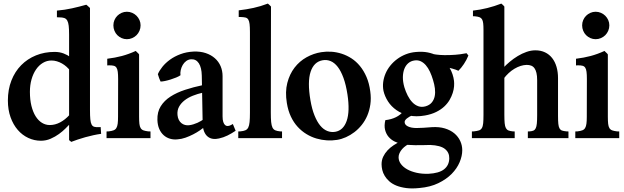

<svg xmlns="http://www.w3.org/2000/svg" viewBox="-20 -769 3477 1069"><path d="M296.9 -672.9V-710Q341.8 -713.9 381.1 -722.7Q420.4 -731.4 460.4 -742.7Q461.4 -742.2 464.6 -739.5Q467.8 -736.8 471.2 -733.6Q474.6 -730.5 477.5 -727.8Q480.5 -725.1 481 -724.6V-156.2Q481 -124 482.9 -104.7Q484.9 -85.4 490 -75.7Q495.1 -65.9 504.4 -63.2Q513.7 -60.5 528.3 -61L540.5 -61.5L543 -23.9Q522 -21 499.5 -16.1Q477.1 -11.2 455.1 -5.1Q433.1 1 413.1 7.8Q393.1 14.6 376.5 21Q376.5 20.5 371.8 16.8Q367.2 13.2 364.7 11.2V-576.7Q364.7 -606.9 362.5 -625.5Q360.4 -644 354.5 -654.5Q348.6 -665 337.9 -668.7Q327.1 -672.4 309.6 -672.4ZM371.6 -451.2V-374Q362.8 -386.2 350.8 -397Q338.9 -407.7 325.2 -415.5Q311.5 -423.3 296.6 -427.7Q281.7 -432.1 266.6 -432.1Q240.7 -432.1 218.8 -418.9Q196.8 -405.8 180.7 -382.3Q164.6 -358.9 155.5 -326.9Q146.5 -294.9 146.5 -257.8Q146.5 -213.9 155 -179.4Q163.6 -145 178.5 -121.3Q193.4 -97.7 213.6 -85.2Q233.9 -72.8 257.3 -72.8Q286.6 -72.8 314.7 -87.6Q342.8 -102.5 366.7 -128.9V-76.2Q359.4 -68.4 344.2 -53.2Q329.1 -38.1 308.3 -22.9Q287.6 -7.8 262 3.4Q236.3 14.6 208 14.6Q170.9 14.6 137.5 -1Q104 -16.6 78.9 -45.7Q53.7 -74.7 38.8 -116.2Q23.9 -157.7 23.9 -209.5Q23.9 -270.5 43.5 -320.6Q63 -370.6 97.9 -406Q132.8 -441.4 180.4 -460.7Q228 -480 284.2 -480Q312 -480 334.5 -471.2Q356.9 -462.4 371.6 -451.2Z M762.7 -627.9Q762.7 -611.8 756.6 -597.7Q750.5 -583.5 740.2 -573.2Q730 -563 716.1 -556.9Q702.1 -550.8 686.5 -550.8Q670.9 -550.8 657.2 -556.9Q643.6 -563 633.3 -573.2Q623 -583.5 617.2 -597.7Q611.3 -611.8 611.3 -627.9Q611.3 -643.6 617.2 -657.2Q623 -670.9 633.3 -681.2Q643.6 -691.4 657.2 -697.5Q670.9 -703.6 686.5 -703.6Q702.1 -703.6 716.1 -697.5Q730 -691.4 740.2 -681.2Q750.5 -670.9 756.6 -657.2Q762.7 -643.6 762.7 -627.9ZM754.4 -119.6Q754.4 -94.7 756.1 -79.6Q757.8 -64.5 763.2 -55.7Q768.6 -46.9 778.6 -43.2Q788.6 -39.6 804.7 -37.6L817.9 -37.1V0H573.2V-37.1L585.9 -37.6Q602.5 -39.6 612.5 -43.5Q622.6 -47.4 627.9 -56.4Q633.3 -65.4 635.3 -80.3Q637.2 -95.2 637.2 -119.1L637.7 -329.1Q637.7 -354 635.7 -369.1Q633.8 -384.3 628.4 -392.3Q623 -400.4 613.5 -402.8Q604 -405.3 588.4 -405.3L577.1 -404.8V-441.9Q621.1 -447.3 658.7 -457.3Q696.3 -467.3 735.8 -485.4L743.7 -477.5Q747.1 -474.6 750.2 -471.4Q753.4 -468.3 754.4 -465.8Z M858.9 -356Q867.2 -376 884.3 -397.2Q901.4 -418.5 926.5 -436.8Q951.7 -455.1 984.9 -467.5Q1018.1 -480 1058.1 -481.9Q1095.7 -483.4 1125.5 -473.4Q1155.3 -463.4 1176.3 -444.8Q1197.3 -426.3 1208.3 -400.6Q1219.2 -375 1219.2 -345.2V-121.1Q1219.2 -101.6 1223.1 -89.8Q1227.1 -78.1 1233.4 -72.5Q1239.7 -66.9 1248.3 -67.4Q1256.8 -67.9 1266.1 -72.8L1276.4 -78.6L1292 -41Q1269.5 -25.9 1246.8 -14.6Q1224.1 -3.4 1199.2 2Q1181.2 6.3 1164.8 3.9Q1148.4 1.5 1136 -8.8Q1123.5 -19 1116.2 -37.4Q1108.9 -55.7 1108.4 -82.5L1103.5 -348.1Q1102.5 -392.6 1087.2 -416.5Q1071.8 -440.4 1043.9 -439Q1028.8 -438 1016.8 -429.2Q1004.9 -420.4 997.3 -407.2Q989.7 -394 986.3 -378.9Q982.9 -363.8 984.9 -350.1Q976.1 -343.8 961.2 -337.6Q946.3 -331.5 930.2 -326.4Q914.1 -321.3 898.7 -318.1Q883.3 -314.9 874 -314.9Q870.6 -321.8 866 -334Q861.3 -346.2 858.9 -356ZM1108.4 -252.9Q1080.1 -246.6 1053.7 -236.1Q1027.3 -225.6 1007.6 -210.2Q987.8 -194.8 976.8 -174.6Q965.8 -154.3 968.3 -128.4Q969.7 -112.8 975.6 -101.6Q981.4 -90.3 990.2 -83.3Q999 -76.2 1010.3 -73.2Q1021.5 -70.3 1033.2 -71.8Q1044.9 -73.2 1056.9 -76.9Q1068.8 -80.6 1079.6 -85.4Q1090.3 -90.3 1099.6 -95.9Q1108.9 -101.6 1115.7 -106.4L1122.6 -64.9Q1110.4 -55.2 1093 -43.2Q1075.7 -31.2 1055.2 -20.8Q1034.7 -10.3 1012.5 -2.4Q990.2 5.4 968.8 6.8Q946.8 9.3 926.8 3.4Q906.7 -2.4 891.4 -16.1Q876 -29.8 866.7 -51Q857.4 -72.3 856.4 -101.1Q855 -145.5 874.8 -177.2Q894.5 -209 929.4 -231.4Q964.4 -253.9 1010.7 -269Q1057.1 -284.2 1108.4 -294.9Z M1487.8 -143.1Q1487.8 -109.9 1489.7 -89.8Q1491.7 -69.8 1497.1 -58.8Q1502.4 -47.9 1512.7 -43.5Q1522.9 -39.1 1539.1 -37.6L1550.3 -37.1V0H1306.6V-37.1L1318.4 -37.6Q1335.4 -39.1 1345.9 -43.5Q1356.4 -47.9 1362.1 -58.8Q1367.7 -69.8 1369.6 -89.6Q1371.6 -109.4 1371.6 -141.6V-590.3Q1371.6 -618.7 1369.6 -635Q1367.7 -651.4 1362.3 -660.2Q1356.9 -668.9 1346.7 -671.4Q1336.4 -673.8 1320.3 -674.3H1309.1V-711.4Q1352.1 -716.3 1391.4 -724.9Q1430.7 -733.4 1471.2 -749Q1472.2 -748.5 1474.9 -746.1Q1477.5 -743.7 1480.5 -741Q1483.4 -738.3 1485.8 -735.8Q1488.3 -733.4 1488.8 -732.4Z M2041.5 -260.3Q2046.9 -221.7 2042 -187.7Q2037.1 -153.8 2024.9 -125.2Q2012.7 -96.7 1994.1 -73.5Q1975.6 -50.3 1953.1 -33.2Q1930.7 -16.1 1906 -5.1Q1881.3 5.9 1856.9 9.8Q1829.6 14.2 1800.3 12.5Q1771 10.7 1741.9 2.2Q1712.9 -6.3 1686.3 -22.5Q1659.7 -38.6 1637.5 -62.7Q1615.2 -86.9 1599.6 -119.9Q1584 -152.8 1577.1 -195.3Q1566.9 -257.8 1579.6 -307.1Q1592.3 -356.4 1619.9 -392.3Q1647.5 -428.2 1686.5 -450Q1725.6 -471.7 1768.6 -478.5Q1795.9 -482.9 1825 -481Q1854 -479 1882.3 -470Q1910.6 -460.9 1936.8 -444.1Q1962.9 -427.2 1984.1 -401.4Q2005.4 -375.5 2020.5 -340.6Q2035.6 -305.7 2041.5 -260.3ZM1846.7 -35.2Q1891.6 -43 1910.2 -95.9Q1928.7 -148.9 1914.6 -242.7Q1906.2 -297.4 1892.3 -335.4Q1878.4 -373.5 1860.4 -396.7Q1842.3 -419.9 1821 -428.7Q1799.8 -437.5 1776.9 -433.6Q1728 -425.3 1709.5 -369.6Q1690.9 -314 1708.5 -210.4Q1716.8 -161.6 1731 -126.5Q1745.1 -91.3 1762.9 -69.8Q1780.8 -48.3 1802.2 -39.8Q1823.7 -31.2 1846.7 -35.2Z M2507.8 -318.4Q2509.3 -305.7 2508.1 -288.3Q2506.8 -271 2500.7 -251.7Q2494.6 -232.4 2483.2 -212.6Q2471.7 -192.9 2453.4 -175.8Q2435.1 -158.7 2408.4 -145.5Q2381.8 -132.3 2346.2 -126Q2296.4 -117.2 2256.6 -126.2Q2216.8 -135.3 2187.5 -155.8Q2158.2 -176.3 2140.1 -204.6Q2122.1 -232.9 2115.2 -262.7Q2110.4 -287.1 2113.5 -311.8Q2116.7 -336.4 2126.7 -359.9Q2136.7 -383.3 2153.3 -403.8Q2169.9 -424.3 2191.7 -440.4Q2213.4 -456.5 2239.7 -466.8Q2266.1 -477.1 2295.4 -479.5Q2332 -482.9 2361.6 -477.1Q2391.1 -471.2 2414.1 -459Q2437 -446.8 2453.6 -429.9Q2470.2 -413.1 2481.7 -394Q2493.2 -375 2499.5 -355.5Q2505.9 -335.9 2507.8 -318.4ZM2350.1 -177.2Q2372.6 -184.1 2384.5 -199Q2396.5 -213.9 2400.4 -233.6Q2404.3 -253.4 2401.4 -276.6Q2398.4 -299.8 2391.1 -323.2Q2383.8 -348.1 2373.8 -369.6Q2363.8 -391.1 2350.8 -406Q2337.9 -420.9 2321.8 -428.2Q2305.7 -435.5 2286.1 -432.1Q2267.1 -429.2 2252.9 -417Q2238.8 -404.8 2231.2 -385.3Q2223.6 -365.7 2223.1 -339.8Q2222.7 -314 2231.4 -283.2Q2238.8 -258.8 2250 -236.8Q2261.2 -214.8 2275.9 -199.5Q2290.5 -184.1 2309.1 -177.5Q2327.6 -170.9 2350.1 -177.2ZM2389.6 -468.3Q2407.2 -464.8 2429.7 -463.1Q2452.1 -461.4 2483.4 -462.4Q2517.1 -463.4 2541.7 -466.8Q2566.4 -470.2 2577.6 -472.7Q2580.1 -470.2 2582 -467.3Q2584 -464.8 2585.4 -462.9Q2586.9 -460.9 2587.9 -460Q2577.6 -434.6 2562.7 -412.4Q2547.9 -390.1 2532.2 -375Q2526.4 -377.9 2517.3 -381.1Q2508.3 -384.3 2499.5 -386.7Q2490.7 -389.2 2483.6 -390.9Q2476.6 -392.6 2474.6 -393.1ZM2276.4 -127.4Q2258.8 -120.1 2245.8 -109.9Q2232.9 -99.6 2232.9 -89.4Q2232.9 -74.2 2251.2 -65.2Q2269.5 -56.2 2299.8 -56.2Q2314.9 -56.2 2337.6 -57.6Q2360.4 -59.1 2384.8 -61Q2425.3 -63.5 2456.8 -54Q2488.3 -44.4 2509.8 -26.4Q2531.2 -8.3 2542.5 16.1Q2553.7 40.5 2553.7 67.4Q2553.7 99.1 2539.1 134Q2524.4 168.9 2494.9 199Q2465.3 229 2420.7 250.7Q2376 272.5 2315.4 277.8Q2273.9 282.2 2242.2 278.1Q2210.4 273.9 2187 264.4Q2163.6 254.9 2147.7 240.7Q2131.8 226.6 2122.1 210.4Q2112.3 194.3 2108.4 177.5Q2104.5 160.6 2104.5 145.5Q2104.5 122.6 2113.5 103.5Q2122.6 84.5 2137.2 68.6Q2151.9 52.7 2170.7 40.3Q2189.5 27.8 2210 18.1Q2216.8 19 2223.1 20Q2229.5 21 2234.9 22Q2245.1 23.9 2254.6 25.4Q2264.2 26.9 2268.1 27.8Q2253.4 33.2 2241 41.7Q2228.5 50.3 2219.2 60.8Q2210 71.3 2204.6 83Q2199.2 94.7 2199.2 106.4Q2199.2 126.5 2211.9 143.8Q2224.6 161.1 2246.8 173.6Q2269 186 2299.3 192.9Q2329.6 199.7 2364.7 198.7Q2424.3 195.8 2452.4 173.6Q2480.5 151.4 2481.4 113.3Q2482.4 80.6 2457.5 60.5Q2432.6 40.5 2375.5 38.1Q2354.5 38.6 2332.8 39.1Q2311 39.6 2290.5 39.3Q2270 39.1 2250.7 37.6Q2231.4 36.1 2215.3 32.2Q2196.3 28.3 2177 18.8Q2157.7 9.3 2143.8 -6.8Q2129.9 -22.9 2124 -46.1Q2118.2 -69.3 2125.5 -100.1Q2159.2 -104 2184.8 -116.7Q2210.4 -129.4 2225.6 -149.9Z M2781.7 -390.6Q2797.4 -407.7 2818.4 -425.3Q2839.4 -442.9 2862.8 -457Q2886.2 -471.2 2911.4 -480Q2936.5 -488.8 2960.9 -488.8Q2991.2 -488.8 3014.6 -477.5Q3038.1 -466.3 3054.2 -445.8Q3070.3 -425.3 3078.6 -396.7Q3086.9 -368.2 3086.9 -334V-123.5Q3086.9 -95.7 3088.6 -79.3Q3090.3 -63 3095.2 -54.2Q3100.1 -45.4 3109.1 -42.2Q3118.2 -39.1 3133.3 -37.6L3145 -37.1V0H2918.9V-37.1L2930.2 -37.6Q2942.4 -38.6 2950.2 -42Q2958 -45.4 2962.6 -54.7Q2967.3 -64 2969 -81.5Q2970.7 -99.1 2970.7 -128.4V-323.2Q2970.7 -346.7 2966.8 -363Q2962.9 -379.4 2955.6 -389.4Q2948.2 -399.4 2937.3 -403.6Q2926.3 -407.7 2912.1 -407.7Q2878.9 -406.7 2844.7 -386.5Q2810.5 -366.2 2783.2 -329.6ZM2788.1 -130.4Q2788.1 -101.1 2789.8 -83.3Q2791.5 -65.4 2796.6 -55.9Q2801.8 -46.4 2810.8 -42.7Q2819.8 -39.1 2834.5 -37.6L2845.7 -37.1V0H2607.4V-37.1L2619.1 -37.6Q2636.7 -39.6 2647 -43Q2657.2 -46.4 2662.8 -55.9Q2668.5 -65.4 2670.2 -82.8Q2671.9 -100.1 2671.9 -129.4V-602.5Q2671.9 -625.5 2670.2 -639.6Q2668.5 -653.8 2663.6 -661.9Q2658.7 -669.9 2649.4 -673.3Q2640.1 -676.8 2624.5 -678.2L2613.3 -678.7V-710Q2693.4 -718.8 2771 -749Q2772 -748.5 2774.7 -746.1Q2777.3 -743.7 2780.3 -741Q2783.2 -738.3 2785.4 -735.8Q2787.6 -733.4 2788.1 -732.4Z M3372.6 -627.9Q3372.6 -611.8 3366.5 -597.7Q3360.4 -583.5 3350.1 -573.2Q3339.8 -563 3325.9 -556.9Q3312 -550.8 3296.4 -550.8Q3280.8 -550.8 3267.1 -556.9Q3253.4 -563 3243.2 -573.2Q3232.9 -583.5 3227.1 -597.7Q3221.2 -611.8 3221.2 -627.9Q3221.2 -643.6 3227.1 -657.2Q3232.9 -670.9 3243.2 -681.2Q3253.4 -691.4 3267.1 -697.5Q3280.8 -703.6 3296.4 -703.6Q3312 -703.6 3325.9 -697.5Q3339.8 -691.4 3350.1 -681.2Q3360.4 -670.9 3366.5 -657.2Q3372.6 -643.6 3372.6 -627.9ZM3364.3 -119.6Q3364.3 -94.7 3366 -79.6Q3367.7 -64.5 3373 -55.7Q3378.4 -46.9 3388.4 -43.2Q3398.4 -39.6 3414.6 -37.6L3427.7 -37.1V0H3183.1V-37.1L3195.8 -37.6Q3212.4 -39.6 3222.4 -43.5Q3232.4 -47.4 3237.8 -56.4Q3243.2 -65.4 3245.1 -80.3Q3247.1 -95.2 3247.1 -119.1L3247.6 -329.1Q3247.6 -354 3245.6 -369.1Q3243.7 -384.3 3238.3 -392.3Q3232.9 -400.4 3223.4 -402.8Q3213.9 -405.3 3198.2 -405.3L3187 -404.8V-441.9Q3231 -447.3 3268.6 -457.3Q3306.2 -467.3 3345.7 -485.4L3353.5 -477.5Q3356.9 -474.6 3360.1 -471.4Q3363.3 -468.3 3364.3 -465.8Z"/></svg>

Font: Varendra
Style: Regular
Weight: 700
Designer: Jacob Thomas
Foundry: Bangla Type Foundry
Version: Version 1.008